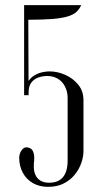

<svg xmlns="http://www.w3.org/2000/svg" viewBox="-20 -719 358 745"><path d="M73.6 -699V-349.5H91L89.8 -642.4Q146.6 -642.4 183.6 -645.4Q220.5 -648.5 242.6 -655.2Q264.8 -661.9 276.1 -672.4Q287.5 -683 294.2 -697V-699ZM166.4 6Q201.5 6 227.2 -7.1Q253 -20.1 269.9 -41.1Q286.9 -62.1 295.4 -86.4Q303.9 -110.8 303.9 -133.6V-330.1Q303.9 -365.4 283.8 -390.1Q263.8 -414.9 233.6 -428.4Q203.4 -442 171.5 -442Q159 -442 142.9 -438.4Q126.8 -434.8 111.8 -425.4Q96.9 -416 86.4 -398.2Q75.9 -380.4 73.6 -351.4V-349.5H91V-360.4Q91 -383 100.4 -396.9Q109.9 -410.8 126.5 -417.4Q143.1 -424.1 162.9 -424.1Q182.2 -424.1 197.2 -417.2Q212.1 -410.4 222.2 -398.3Q232.2 -386.2 237.3 -370.9Q242.4 -355.6 242.4 -338.8V-95.8Q242.4 -53.9 224.6 -31.9Q206.9 -10 170.5 -10Q139.8 -10 124.1 -29.4Q108.5 -48.9 111.5 -86.4Q113 -94.8 112.9 -107.4Q112.9 -120.1 108.3 -131.3Q103.8 -142.5 90.6 -146.2Q79 -149.6 71 -143.3Q63 -137 58.8 -126.9Q54.5 -116.8 54.5 -107.8Q54.5 -74.5 68.6 -48.6Q82.6 -22.8 107.9 -8.4Q133.1 6 166.4 6Z"/></svg>

Font: Emberly Black
Style: Regular
Weight: 900
Designer: Rajesh Rajput
Foundry: Rajesh Rajput
Version: Version 1.000